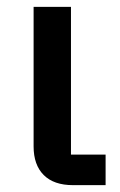

<svg xmlns="http://www.w3.org/2000/svg" viewBox="-20 -540 350 560"><path d="M288 -89V0H193Q137 0 107.5 -29.5Q78 -59 78 -113V-520H187V-89Z"/></svg>

Font: IBM Plex Sans Medm
Style: Regular
Weight: 500
Designer: Mike Abbink, Paul van der Laan, Pieter van Rosmalen
Foundry: Bold Monday
Version: Version 3.005